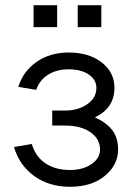

<svg xmlns="http://www.w3.org/2000/svg" viewBox="-20 -713 522 743"><path d="M231.9 -227.1H182.1V-285.2H231.9Q282.2 -285.2 317.6 -309.6Q353 -334 353 -373Q353 -404.8 323.2 -424.8Q293.5 -444.8 246.1 -444.8Q199.2 -444.8 166 -423.8Q132.8 -402.8 120.1 -365.2L50.8 -377Q69.8 -437.5 121.8 -473.6Q173.8 -509.8 246.1 -509.8Q324.2 -509.8 373.5 -471.4Q422.9 -433.1 422.9 -373Q422.9 -294.9 347.2 -258.8Q390.1 -239.7 413.6 -210.4Q437 -181.2 437 -133.8Q437 -74.7 385.7 -32.5Q334.5 9.8 251 9.8Q169.4 9.8 112.1 -32Q54.7 -73.7 34.2 -144L103 -155.8Q117.2 -107.4 155.5 -81.3Q193.8 -55.2 251 -55.2Q301.3 -55.2 334.2 -78.1Q367.2 -101.1 367.2 -133.8Q367.2 -175.3 330.1 -201.2Q293 -227.1 231.9 -227.1ZM201.2 -607.9H109.9V-692.9H201.2ZM372.1 -607.9H280.8V-692.9H372.1Z"/></svg>

Font: LT Superior
Style: Regular
Weight: 400
Designer: Daniel Lyons
Foundry: LyonsType
Version: Version 1.000